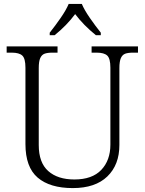

<svg xmlns="http://www.w3.org/2000/svg" viewBox="-20 -951 740 981"><path d="M110 -215V-605Q110 -652 94 -667Q78 -682 40 -682H14V-714H274V-682H248Q222 -682 207.5 -676.5Q193 -671 185.5 -654Q178 -637 178 -603V-210Q178 -120 226.5 -77Q275 -34 360 -34Q451 -34 497.5 -83Q544 -132 544 -212V-605Q544 -652 528 -667Q512 -682 474 -682H448V-714H685V-682H660Q634 -682 619.5 -676.5Q605 -671 597.5 -654Q590 -637 590 -603V-210Q590 -109 528.5 -49.5Q467 10 352 10Q235 10 172.5 -43.5Q110 -97 110 -215ZM234 -784Q262 -819 290 -859.5Q318 -900 331 -931H398Q411 -900 439 -859.5Q467 -819 495 -784V-771H470Q406 -823 364 -879Q321 -821 259 -771H234Z"/></svg>

Font: Noto Serif Light
Style: Regular
Weight: 300
Designer: Monotype Design Team
Foundry: Monotype Imaging Inc.
Version: Version 1.001